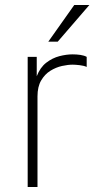

<svg xmlns="http://www.w3.org/2000/svg" viewBox="-20 -743 410 763"><path d="M90 0V-517H126V-440Q139.5 -475 163.8 -493.8Q188 -512.5 216 -519.8Q244 -527 268.5 -527Q284 -527 299.5 -524.8Q315 -522.5 324.5 -517V-477Q314 -482 296.8 -484Q279.5 -486 268.5 -486Q250 -486 226.2 -480.8Q202.5 -475.5 180.2 -461.8Q158 -448 143.5 -423.2Q129 -398.5 129 -360V0ZM172 -577.5 275 -723H335L209.5 -577.5Z"/></svg>

Font: Public Sans Thin Thin
Style: Regular
Weight: 250
Version: Version 2.001